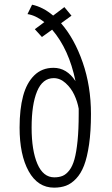

<svg xmlns="http://www.w3.org/2000/svg" viewBox="-20 -808 490 838"><path d="M118 -251Q118 -151.5 143.2 -92.8Q168.5 -34 217 -34Q238 -34 253.5 -40.5Q269 -47 282.8 -64.8Q296.5 -82.5 305 -113Q313.5 -143.5 318.5 -193Q323.5 -242.5 323.5 -310.5V-333.5Q318 -364.5 304.2 -394Q290.5 -423.5 266.5 -445.2Q242.5 -467 214.5 -467Q166 -467 142 -409.8Q118 -352.5 118 -251ZM120 -787.5Q167.5 -777.5 212 -740L261 -777L292 -739.5L246.5 -706.5Q305 -639.5 341 -535.5Q377 -431.5 377 -310.5Q377 -235 368.8 -178Q360.5 -121 346.8 -85.5Q333 -50 312 -28Q291 -6 268 2.5Q245 11 216 11Q145 11 105.2 -60.5Q65.5 -132 65.5 -251Q65.5 -331.5 80.8 -388.8Q96 -446 129.5 -479Q163 -512 213.5 -512Q271.5 -512 309.5 -454Q281 -593 207.5 -678.5L163 -646.5L132 -680.5L173.5 -711.5Q136 -741 100 -746.5Z"/></svg>

Font: League Mono Condensed UltraLight
Style: Regular
Weight: 200
Width: 1
Designer: Tyler Finck
Foundry: The League of Moveable Type / Tyler Finck
Version: Version 2.210